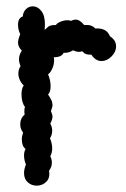

<svg xmlns="http://www.w3.org/2000/svg" viewBox="-20 -587 397 607"><path d="M96 0Q80 0 68 -10.5Q56 -21 56 -40Q56 -52 62 -67Q56 -81 56 -96Q56 -108 61 -116Q55 -120 52 -128Q49 -136 49 -146Q49 -156 53 -168Q44 -179 44 -194Q44 -213 58 -225Q57 -228 57 -235Q57 -245 59 -249Q48 -263 48 -289Q48 -307 55 -317Q48 -323 43 -333.5Q38 -344 38 -355Q38 -367 45 -378Q40 -390 40 -399Q40 -414 49 -427Q37 -439 37 -452Q37 -462 44 -479Q37 -493 37 -509Q37 -530 52 -535Q53 -549 62 -558Q71 -567 84 -567Q99 -567 110.5 -552.5Q122 -538 122 -511Q122 -500 121 -493Q125 -495 129 -499.5Q133 -504 139 -506Q145 -508 157 -508Q159 -513 170.5 -518Q182 -523 193 -523Q201 -523 204 -521Q212 -525 220 -525Q232 -525 246 -508Q270 -510 281 -497Q297 -498 309 -493Q321 -488 328 -472Q347 -460 347 -440Q347 -423 332.5 -408.5Q318 -394 301 -394Q282 -394 269 -414Q258 -414 252 -416Q246 -418 240 -425Q234 -423 230 -423Q221 -423 211 -428Q197 -419 181 -420Q175 -406 150 -406Q151 -403 151 -396Q151 -383 145.5 -370.5Q140 -358 132 -352Q140 -333 140 -314Q140 -297 132 -288Q135 -284 138.5 -278Q142 -272 144 -267Q146 -259 146 -255Q146 -248 141 -236Q146 -224 146 -218Q146 -210 139 -196Q145 -186 145 -174Q145 -160 138 -150Q145 -134 145 -117Q145 -104 139 -93Q144 -83 144 -73Q144 -59 135 -47Q139 -25 126.5 -12.5Q114 0 96 0Z"/></svg>

Font: Pangolin
Style: Regular
Weight: 400
Designer: Kevin Burke
Foundry: Google, Inc.
Version: Version 1.101